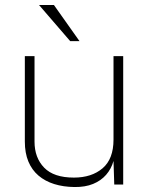

<svg xmlns="http://www.w3.org/2000/svg" viewBox="-20 -743 606 773"><path d="M280 10Q235 9.5 198.2 -2Q161.5 -13.5 135 -36Q108.5 -58.5 94.2 -92.8Q80 -127 80 -173V-517H119V-173Q119 -108 157.8 -68Q196.5 -28 277.5 -28Q349 -28 393 -65.5Q437 -103 437 -181V-517H476V0H440L437 -95Q428 -63 407.2 -39.2Q386.5 -15.5 354.8 -2.5Q323 10.5 280 10ZM197 -723H137L262.5 -577.5H300Z"/></svg>

Font: Public Sans Thin
Style: Regular
Weight: 100
Designer: The Public Sans project authors (U.S. Web Design System). Libre Franklin designed by Pablo Impallari and Rodrigo Fuenzal
Version: Version 1.008